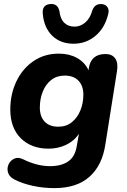

<svg xmlns="http://www.w3.org/2000/svg" viewBox="-20 -777 655 988"><path d="M260 191Q202 191 147.5 179Q93 167 53 146Q27 132 21 110Q15 88 24.5 68Q34 48 54.5 39Q75 30 102 44Q132 59 167 68.5Q202 78 238 78Q295 78 330.5 54Q366 30 375 -25L386 -88Q361 -51 319.5 -31.5Q278 -12 230 -12Q141 -12 87 -65.5Q33 -119 33 -214Q33 -292 64 -357.5Q95 -423 151.5 -462Q208 -501 283 -501Q336 -501 376 -479Q416 -457 436 -415L437 -426Q448 -499 523 -499Q557 -499 573 -476Q589 -453 582 -411L522 -33Q506 74 440.5 132.5Q375 191 260 191ZM280 -125Q321 -125 349.5 -148Q378 -171 393.5 -208.5Q409 -246 409 -290Q409 -335 384 -361.5Q359 -388 313 -388Q272 -388 243.5 -365.5Q215 -343 200 -305.5Q185 -268 185 -223Q185 -178 209.5 -151.5Q234 -125 280 -125ZM358 -552Q291 -552 248.5 -593.5Q206 -635 200 -707Q196 -751 236 -756Q277 -761 286 -719Q290 -680 310.5 -660Q331 -640 363 -640Q394 -640 418.5 -661Q443 -682 454 -720Q466 -759 504 -756Q524 -754 533.5 -739.5Q543 -725 536 -701Q518 -631 470 -591.5Q422 -552 358 -552Z"/></svg>

Font: Nunito ExtraBold
Style: Italic
Weight: 800
Italic angle: -9°
Designer: Vernon Adams
Foundry: Vernon Adams
Version: Version 3.601; ttfautohint (v1.8.2.53-6de2)